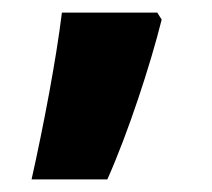

<svg xmlns="http://www.w3.org/2000/svg" viewBox="-20 -150 336 304"><path d="M229 -130H78C69 -56 49 49 30 134H150C183 60 218 -47 236 -119Z"/></svg>

Font: Noto Sans Arabic UI XBd
Style: Regular
Weight: 800
Designer: Monotype Design Team, Nadine Chahine and Nizar Qandah
Foundry: Monotype Imaging Inc.
Version: Version 2.010